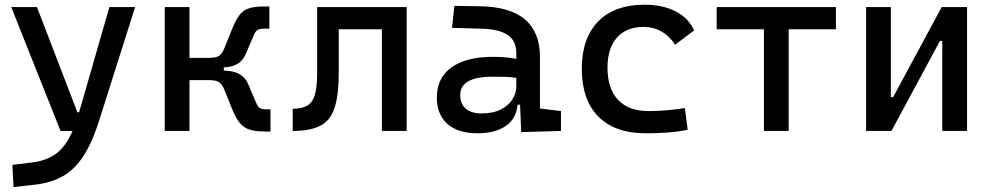

<svg xmlns="http://www.w3.org/2000/svg" viewBox="-20 -547 4142 802"><path d="M232.9 0 26.9 -517.6H134.3L303.2 -78.1H310.5L437 -517.6H544.4L395 -45.9Q365.7 46.9 329.3 103.5Q293 160.2 243.4 188.5Q193.8 216.8 124.5 224.6L36.6 234.4L31.7 141.6L112.8 131.8Q174.8 124.5 215.1 94.2Q255.4 64 283.2 0Z M668 0V-517.6H771.5V-305.2H852.5Q883.8 -305.2 896.2 -314.7Q908.7 -324.2 917 -345.2L950.7 -428.7Q965.8 -466.3 981.9 -486.1Q998 -505.9 1022 -512.9Q1045.9 -520 1084 -520H1105V-427.2H1084Q1065.9 -427.2 1056.6 -422.4Q1047.4 -417.5 1040.5 -400.9L1006.3 -320.8Q994.6 -294.4 972.9 -280.8Q951.2 -267.1 915 -265.6V-252Q992.7 -251.5 1016.1 -196.8L1050.3 -116.7Q1057.1 -100.1 1066.4 -95.2Q1075.7 -90.3 1093.8 -90.3H1109.9V2.4H1088.9Q1050.8 2.4 1025.6 -4.6Q1000.5 -11.7 983.2 -31.5Q965.8 -51.3 950.7 -88.9L917 -172.4Q908.7 -193.4 896.2 -202.9Q883.8 -212.4 852.5 -212.4H771.5V0Z M1202.6 0V-92.8Q1241.7 -92.8 1263.9 -106.2Q1286.1 -119.6 1295.4 -151.9Q1304.7 -184.1 1304.7 -241.2V-517.6H1678.7V0H1575.2V-424.8H1395V-244.6Q1395 -150.4 1377.7 -97.2Q1360.4 -43.9 1318.4 -22Q1276.4 0 1202.6 0Z M1974.6 9.8Q1893.6 9.8 1849.1 -29.3Q1804.7 -68.4 1804.7 -139.6Q1804.7 -221.7 1866 -265.6Q1927.2 -309.6 2039.1 -309.6Q2094.7 -309.6 2136.7 -301.3V-325.2Q2136.7 -377 2100.3 -401.1Q2064 -425.3 1992.2 -427.2L1868.2 -430.7L1877.9 -522.5L1982.4 -521Q2110.8 -519 2173.1 -465.6Q2235.4 -412.1 2235.4 -309.6V-93.8L2323.2 -83V0L2157.2 4.9L2152.3 -109.4H2142.1Q2136.2 -49.8 2091.6 -20Q2046.9 9.8 1974.6 9.8ZM1991.2 -73.2Q2039.6 -73.2 2072 -89.8Q2104.5 -106.4 2120.6 -132.3Q2136.7 -158.2 2136.7 -185.5V-221.7Q2111.8 -225.6 2087.2 -226.1Q2062.5 -226.6 2037.1 -226.6Q1902.3 -226.6 1902.3 -149.4Q1902.3 -113.3 1925.5 -93.3Q1948.7 -73.2 1991.2 -73.2Z M2676.8 9.8Q2549.3 9.8 2479.7 -59.8Q2410.2 -129.4 2410.2 -259.8Q2410.2 -386.7 2478.3 -457Q2546.4 -527.3 2672.9 -527.3Q2748.5 -527.3 2802.5 -499.3Q2856.4 -471.2 2879.4 -419.9L2799.8 -359.9Q2777.8 -395.5 2743.7 -415Q2709.5 -434.6 2668.9 -434.6Q2597.2 -434.6 2557.4 -390.4Q2517.6 -346.2 2517.6 -264.6Q2517.6 -176.3 2562 -129.6Q2606.4 -83 2688.5 -83Q2727.5 -83 2765.9 -86.4Q2804.2 -89.8 2840.8 -95.7L2852.5 -4.9Q2810.1 3.9 2765.1 6.8Q2720.2 9.8 2676.8 9.8Z M3170.9 0V-424.8H2973.6V-517.6H3471.7V-424.8H3274.4V0Z M3597.7 0V-517.6H3701.2V-141.6H3710.9L3913.6 -517.6H4019.5V0H3916V-376H3906.2L3703.6 0Z"/></svg>

Font: Caskaydia Cove
Style: Regular
Weight: 400
Monospace: yes
Designer: Aaron Bell
Foundry: Saja Typeworks
Version: Version 4.300; ttfautohint (v1.8.3)